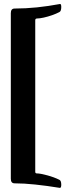

<svg xmlns="http://www.w3.org/2000/svg" viewBox="-20 -794 343 944"><path d="M275.4 129.9Q209 119.1 153.3 113.3Q97.7 107.4 51.8 107.4Q33.2 107.4 33.2 85V-729.5Q33.2 -752 51.8 -752Q106.4 -752 162.1 -757.8Q217.8 -763.7 275.4 -774.4Q281.2 -774.4 281.2 -759.8Q281.2 -738.3 271.5 -734.4Q256.8 -726.6 235.8 -719.2Q214.8 -711.9 194.8 -707.5Q174.8 -703.1 162.1 -703.1Q153.3 -703.1 153.3 -694.3V50.8Q153.3 58.6 161.1 58.6Q177.7 58.6 211.9 67.9Q246.1 77.1 271.5 89.8Q281.2 93.8 281.2 114.3Q281.2 127.9 275.4 129.9Z"/></svg>

Font: Crimson Text
Style: Bold
Weight: 700
Designer: Sebastian Kosch
Foundry: Sebastian Kosch
Version: Version 1.100